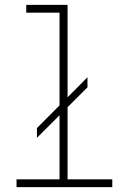

<svg xmlns="http://www.w3.org/2000/svg" viewBox="-20 -770 540 790"><path d="M132 -203V-243L340 -452V-411ZM48 0V-32H225V-718H88V-750H258V-32H442V0Z"/></svg>

Font: Trispace Thin Thin
Style: Regular
Weight: 250
Version: Version 1.210